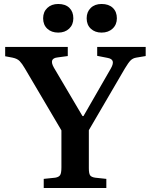

<svg xmlns="http://www.w3.org/2000/svg" viewBox="-20 -946 754 966"><path d="M200 0V-46L258 -52Q276 -55 282.5 -65Q289 -75 289 -104V-290L105 -602Q91 -626 79 -638.5Q67 -651 43 -656L6 -663V-710H321V-664L269 -657Q225 -652 251 -606L395 -362H400L538 -602Q551 -625 547 -638Q543 -651 520 -655L469 -665V-710H713V-664L665 -656Q648 -653 637 -642Q626 -631 608 -601L427 -291V-100Q427 -74 433 -64.5Q439 -55 459 -52L515 -46V0ZM491 -782Q458 -782 437 -801.5Q416 -821 416 -854Q416 -886 436.5 -906Q457 -926 491 -926Q527 -926 547.5 -906.5Q568 -887 568 -854Q568 -822 546.5 -802Q525 -782 491 -782ZM273 -782Q239 -782 218 -801.5Q197 -821 197 -854Q197 -886 218 -906Q239 -926 273 -926Q309 -926 329 -906.5Q349 -887 349 -854Q349 -822 328 -802Q307 -782 273 -782Z"/></svg>

Font: Literata 36pt SemiBold
Style: Regular
Weight: 600
Designer: Latin by Veronika Burian and Jose Scaglione. Greek by Irene Vlachou. Cyrillic by Vera Evstafieva.
Foundry: TypeTogether
Version: Version 3.002